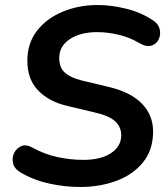

<svg xmlns="http://www.w3.org/2000/svg" viewBox="-20 -735 671 765"><path d="M300 10Q237 10 174.5 -4Q112 -18 60 -49Q37 -63 32 -85Q27 -107 36.5 -126Q46 -145 65.5 -153Q85 -161 111 -146Q158 -120 209.5 -109Q261 -98 312 -98Q382 -98 422.5 -125Q463 -152 463 -196Q463 -229 439 -251.5Q415 -274 357 -287L248 -313Q175 -330 132 -374.5Q89 -419 89 -493Q89 -563 127.5 -612.5Q166 -662 230 -688.5Q294 -715 369 -715Q422 -715 482 -700.5Q542 -686 591 -653Q612 -639 616.5 -617.5Q621 -596 612 -577.5Q603 -559 582.5 -553Q562 -547 532 -565Q497 -586 453 -596.5Q409 -607 367 -607Q300 -607 258 -579Q216 -551 216 -504Q216 -466 238 -446Q260 -426 303 -415L412 -389Q501 -368 545.5 -322Q590 -276 590 -211Q590 -138 550 -88.5Q510 -39 444 -14.5Q378 10 300 10Z"/></svg>

Font: Nunito
Style: Bold Italic
Weight: 700
Italic angle: -9°
Designer: Vernon Adams
Foundry: Vernon Adams
Version: Version 3.601; ttfautohint (v1.8.2.53-6de2)